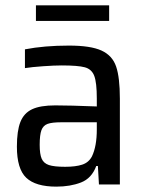

<svg xmlns="http://www.w3.org/2000/svg" viewBox="-20 -688 538 716"><path d="M43 -141Q43 -200 56 -233Q69 -266 99.5 -280.5Q130 -295 186 -295Q239 -295 341 -291V-321Q341 -380 331.5 -405Q322 -430 296.5 -437Q271 -444 210 -444Q183 -444 140.5 -441Q98 -438 73 -434V-504Q145 -518 237 -518Q318 -518 358.5 -499.5Q399 -481 413 -440Q427 -399 427 -320V0H349L345 -69H339Q322 -23 282 -7.5Q242 8 190 8Q113 8 78 -25Q43 -58 43 -141ZM323 -105Q341 -143 341 -205V-232H208Q174 -232 157.5 -226Q141 -220 134.5 -202.5Q128 -185 128 -148Q128 -113 135.5 -96Q143 -79 162.5 -72.5Q182 -66 223 -66Q262 -66 286.5 -74Q311 -82 323 -105ZM114 -610V-668H387V-610Z"/></svg>

Font: Saira Semi Condensed
Style: Regular
Weight: 400
Width: 4
Designer: Hector Gatti with collaboration of the Omnibus-Type team
Foundry: Omnibus-Type
Version: Version 1.001; ttfautohint (v1.8)